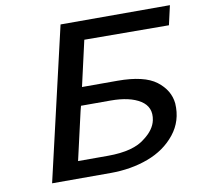

<svg xmlns="http://www.w3.org/2000/svg" viewBox="-78 -778 906 861"><g transform="rotate(-10 375.0 -347.5)"><path d="M91 0 252 -695H750L730 -607L345 -609L298 -402H459Q581 -402 636 -360Q691 -318 697 -257Q702 -177 654.5 -117.5Q607 -58 529 -29Q451 0 358 0ZM223 -78H359Q477 -78 531 -124Q576 -158 585 -200Q597 -259 549 -289.5Q501 -320 414 -320H279L273 -297Z"/></g></svg>

Font: Coval
Style: Medium Italic
Weight: 500
Foundry: Context Ltd
Version: Version 001.000